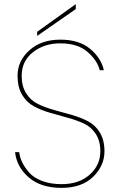

<svg xmlns="http://www.w3.org/2000/svg" viewBox="-20 -903 576 930"><path d="M486 -170Q486 -100 431 -46.5Q376 7 278 7Q178 7 119.5 -43.5Q61 -94 53 -166H73Q76 -141 87.5 -117Q99 -93 121 -67.5Q143 -42 184 -26.5Q225 -11 278 -11Q363 -11 414.5 -57Q466 -103 466 -170Q466 -220 444 -254Q422 -288 386.5 -304.5Q351 -321 308.5 -332.5Q266 -344 223 -356.5Q180 -369 144.5 -388Q109 -407 87 -444Q65 -481 65 -536Q65 -608 122.5 -659.5Q180 -711 272 -711Q363 -711 416.5 -666.5Q470 -622 483 -563H463Q451 -611 403.5 -652Q356 -693 272 -693Q194 -693 139.5 -650Q85 -607 85 -536Q85 -485 107 -450.5Q129 -416 164.5 -399Q200 -382 243 -370Q286 -358 328.5 -346Q371 -334 406.5 -315.5Q442 -297 464 -260.5Q486 -224 486 -170ZM160 -749 347 -883V-859L160 -729Z"/></svg>

Font: Poppins Thin
Style: Regular
Weight: 250
Designer: Ninad Kale (Devanagari), Jonny Pinhorn (Latin)
Foundry: Indian Type Foundry
Version: Version 3.200;PS 1.000;hotconv 16.6.54;makeotf.lib2.5.65590